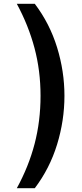

<svg xmlns="http://www.w3.org/2000/svg" viewBox="-20 -881 430 1004"><path d="M68 103Q130 -10 161 -129Q192 -248 192 -380Q192 -511 160.5 -629.5Q129 -748 68 -861H162Q240 -758 278.5 -633Q317 -508 317 -380Q317 -251 278.5 -125.5Q240 0 162 103Z"/></svg>

Font: Krub SemiBold
Style: Regular
Weight: 600
Version: Version 1.000; ttfautohint (v1.6)